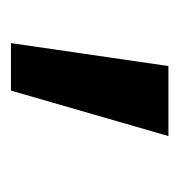

<svg xmlns="http://www.w3.org/2000/svg" viewBox="-8 -140 334 359"><g transform="rotate(90 159.5 40.0)"><path d="M60.1 187 103 -107.4H233.9L148.9 187Z"/></g></svg>

Font: Inter-SemiBold
Style: Regular
Weight: 600
Designer: Rasmus Andersson
Foundry: rsms
Version: Version 4.000;git-a52131595